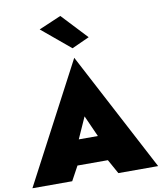

<svg xmlns="http://www.w3.org/2000/svg" viewBox="-111 -1104 1001 1188"><g transform="rotate(-10 390.0 -510.0)"><path d="M210 -960 350 -1020 500 -860 390 -810ZM535 0 485 -90H294L245 0H-5L390 -750L785 0ZM390 -382 330 -248H450Z"/></g></svg>

Font: Jost* Black
Style: Regular
Weight: 900
Version: Version 3.7